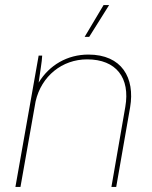

<svg xmlns="http://www.w3.org/2000/svg" viewBox="-20 -740 603 760"><path d="M41 0H61L121 -339C144 -439 226 -505 325 -505C440 -505 496 -432 476 -317L421 0H440L495 -315C515 -432 462 -524 330 -524C246 -524 175 -482 133 -413C139 -459 146 -494 147 -520H133ZM333 -594 412 -720H390L315 -594Z"/></svg>

Font: Fixel Text 20240404 Thin
Style: Italic
Weight: 100
Width: 4
Italic angle: -10°
Designer: AlfaBravo + MacPaw
Foundry: Kyrylo Tkachov, Marchela Mozhyna, Serhii Makarenko, Maria Weinstein, Zakhar Kryvoshyya
Version: Version 1.211;Glyphs 3.2 (3225)